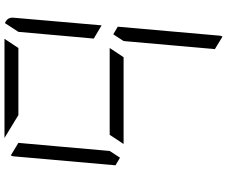

<svg xmlns="http://www.w3.org/2000/svg" viewBox="-98 -914 1012 856"><g transform="rotate(90 408.0 -486.0)"><path d="M581 -469H405H194L235 -531H411H622ZM163 -531 133 -485 99 -505 139 -959Q139 -964 143 -972L199 -938L181 -735ZM493 -62 595 0H364H153L194 -62H370ZM683 -515 717 -495 677 -41Q677 -36 673 -28L617 -62L635 -265L653 -469ZM83 -2Q56 -13 59 -41L93 -433L152 -398L140 -265L122 -62Z"/></g></svg>

Font: DSEG7 Modern Mini
Style: Light Italic
Weight: 300
Italic angle: -5°
Designer: Keshikan(Twitter:@keshinomi_88pro)
Version: Version 0.46